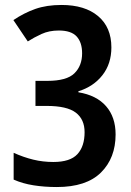

<svg xmlns="http://www.w3.org/2000/svg" viewBox="-20 -795 530 774"><path d="M209 -41Q159 -41 115 -48Q71 -55 35 -71V-179Q75 -161 114 -151.5Q153 -142 195 -142Q263 -142 292 -173.5Q321 -205 321 -262Q321 -314 285.5 -341Q250 -368 168 -368H123V-469H171Q249 -469 280 -499.5Q311 -530 311 -580Q311 -624 289 -648Q267 -672 217 -672Q178 -672 147.5 -658Q117 -644 92 -628L34 -714Q77 -743 122.5 -759Q168 -775 228 -775Q322 -775 375.5 -730Q429 -685 429 -604Q429 -538 393 -492Q357 -446 296 -427V-423Q369 -411 407.5 -367Q446 -323 446 -253Q446 -158 387 -99.5Q328 -41 209 -41Z"/></svg>

Font: Noto Sans Tamil UI Condensed SemiBold
Style: Regular
Weight: 600
Width: 3
Designer: Jelle Bosma - Monotype Design Team
Foundry: Monotype Imaging Inc.
Version: Version 2.004; ttfautohint (v1.8.4.7-5d5b)